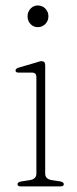

<svg xmlns="http://www.w3.org/2000/svg" viewBox="-20 -666 276 686"><path d="M115 -569Q99.5 -569 89 -580.2Q78.5 -591.5 78.5 -607.5Q78.5 -624 89.2 -635.2Q100 -646.5 115 -646.5Q131.5 -646.5 142.2 -635Q153 -623.5 153 -608Q153 -591.5 142 -580.2Q131 -569 115 -569ZM141.5 -433V-45.5Q141.5 -26.5 164.5 -22.5L194.5 -18Q208 -15.5 208 -8Q208 0 196 0H54Q42.5 0 42.5 -8Q42.5 -15 55 -17.5L87 -22.5Q110 -26.5 110 -45.5V-390Q110 -406.5 95 -406.5H47Q35.5 -406.5 35.5 -414Q35.5 -421 47 -424.5L107 -442Q114.5 -444.5 119.8 -446Q125 -447.5 128.5 -447.5Q141.5 -447.5 141.5 -433Z"/></svg>

Font: Fraunces 72pt S050 Thin
Style: Regular
Weight: 100
Version: Version 1.000; ttfautohint (v1.8.3)